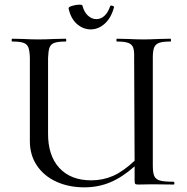

<svg xmlns="http://www.w3.org/2000/svg" viewBox="-20 -791 801 823"><path d="M724 0 634 -1 573 0Q562 0 559.5 -3Q557 -6 557 -19V-78Q504 -31 452.5 -9.5Q401 12 342 12Q275 12 222 -12Q169 -36 138.5 -81Q108 -126 108 -186V-544Q107 -574 101.5 -588Q96 -602 80.5 -607.5Q65 -613 32 -613Q30 -613 30 -619Q30 -625 32 -625L78 -624Q118 -622 145 -622Q171 -622 215 -624L261 -625Q264 -625 264 -619Q264 -613 262 -613Q228 -613 212.5 -607Q197 -601 192 -586.5Q187 -572 186 -542V-221Q185 -125 234 -71.5Q283 -18 371 -18Q421 -18 464.5 -37Q508 -56 557 -102L555 -542Q556 -572 551 -586.5Q546 -601 530 -607Q514 -613 481 -613Q479 -613 479 -619Q479 -625 481 -625L527 -624Q569 -622 595 -622Q619 -622 663 -624L710 -625Q713 -625 713 -619Q713 -613 711 -613Q678 -613 662.5 -607.5Q647 -602 641 -588Q635 -574 635 -544V-81Q635 -50 641.5 -36Q648 -22 666 -17Q684 -12 724 -12Q727 -12 727.5 -6Q728 0 724 0ZM274 -755Q273 -761 289.5 -766Q306 -771 321 -771Q332 -771 333 -768Q340 -740 356.5 -724.5Q373 -709 393 -709Q412 -709 427.5 -723Q443 -737 452 -764Q452 -767 457 -767Q461 -767 465 -765Q469 -763 469 -761Q457 -715 429.5 -690Q402 -665 369 -665Q336 -665 309.5 -688.5Q283 -712 274 -755Z"/></svg>

Font: Cormorant Upright Medium
Style: Regular
Weight: 500
Designer: Christian Thalmann (Catharsis Fonts)
Foundry: Catharsis Fonts
Version: Version 3.302